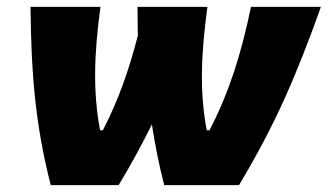

<svg xmlns="http://www.w3.org/2000/svg" viewBox="-20 -540 956 560"><path d="M459 0H677C781 -173 844 -318 916 -520H712C683 -380 648 -270 591 -160H583C562 -270 566 -380 585 -520H381L382 -436C356 -335 325 -247 280 -160H272C251 -270 254 -380 273 -520H69C71 -318 84 -173 128 0H326C363 -61 394 -119 423 -177C432 -119 443 -62 459 0Z"/></svg>

Font: Fixel Display 20240404 Black
Style: Italic
Weight: 900
Italic angle: -10°
Designer: AlfaBravo + MacPaw
Foundry: Kyrylo Tkachov, Marchela Mozhyna, Serhii Makarenko, Maria Weinstein, Zakhar Kryvoshyya
Version: Version 1.211;Glyphs 3.2 (3225)